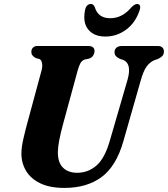

<svg xmlns="http://www.w3.org/2000/svg" viewBox="-20 -931 843 964"><path d="M532 -226.5 621 -533Q643 -613.5 596.5 -631L582 -635.5Q566.5 -643.5 560.8 -650.8Q555 -658 555 -670Q555 -682.5 564.2 -691.2Q573.5 -700 591.5 -700H772.5Q788 -700 795.5 -692.2Q803 -684.5 803 -673Q803 -658 795 -649.8Q787 -641.5 772 -634.5L758 -630Q732 -619.5 715.8 -596.5Q699.5 -573.5 687 -528.5L599 -220.5Q563.5 -96.5 490 -42Q416.5 12.5 303 12.5Q229.5 12.5 181.5 -11Q133.5 -34.5 110.2 -74.2Q87 -114 87.5 -162.5Q88 -194 98 -237Q108 -280 117.5 -314.5L188.5 -577Q194 -597 191.2 -613.2Q188.5 -629.5 178.5 -634.5L158 -640Q146.5 -648 141.8 -654.5Q137 -661 137.5 -672.5Q137.5 -683.5 145.5 -691.8Q153.5 -700 167 -700H423.5Q455 -700 454.5 -674Q454.5 -663 448.2 -652.8Q442 -642.5 428.5 -637L405 -632Q391 -626.5 383.8 -613.8Q376.5 -601 369.5 -575.5L298.5 -315Q284 -262 277.5 -227.5Q271 -193 270.5 -168Q270 -115.5 296 -89.5Q322 -63.5 367.5 -63.5Q422.5 -63.5 464.5 -100Q506.5 -136.5 532 -226.5ZM533.5 -839.5Q593.5 -839.5 639 -893.5Q656 -911 668 -911Q679.5 -911 682.8 -902Q686 -893 680.5 -878Q659.5 -816 612.8 -781.8Q566 -747.5 509 -747.5Q452.5 -747.5 423.8 -782Q395 -816.5 406.5 -878Q412.5 -911 437 -911Q449.5 -911 456.5 -893.5Q473 -839.5 533.5 -839.5Z"/></svg>

Font: Fraunces 72pt S050
Style: Bold Italic
Weight: 700
Italic angle: -16°
Version: Version 1.000; ttfautohint (v1.8.3)